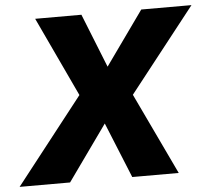

<svg xmlns="http://www.w3.org/2000/svg" viewBox="-106 -760 896 815"><g transform="rotate(-5 342.0 -352.5)"><path d="M-55 0 256 -397 255 -317 73 -705H270L373 -447H341L525 -705H739L434 -317L435 -396L623 0H425L317 -265H349L160 0Z"/></g></svg>

Font: Nunito Sans 10pt SemiCondensed Black
Style: Italic
Weight: 900
Width: 4
Italic angle: -9°
Designer: Vernon Adams
Foundry: Vernon Adams
Version: Version 3.101;gftools[0.9.27]